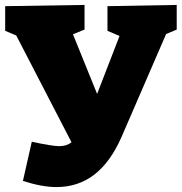

<svg xmlns="http://www.w3.org/2000/svg" viewBox="-20 -730 738 779"><path d="M697 -710V-610L654 -592L473 -174Q428 -72 362.5 -21.5Q297 29 209 29Q150 29 73 4L109 -155Q192 -137 220 -137Q251 -137 270 -153L46 -586L1 -605V-705L323 -710V-610L276 -591L374 -349L465 -584L416 -605V-705Z"/></svg>

Font: Bitter Pro Black
Style: Regular
Weight: 900
Designer: Sol Matas, and Bitter project Authors
Foundry: Sol Matas
Version: Version 1.010